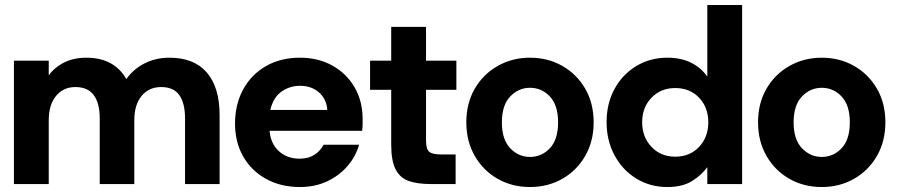

<svg xmlns="http://www.w3.org/2000/svg" viewBox="-20 -740 3606 772"><path d="M36 0V-496H176V-437Q200 -470 238.5 -489Q277 -508 327 -508Q439 -508 488 -422Q516 -462 561 -485Q606 -508 661 -508Q760 -508 811.5 -448.5Q863 -389 863 -277V0H724V-264Q724 -325 701 -357.5Q678 -390 628 -390Q579 -390 549.5 -354.5Q520 -319 520 -256V0H381V-264Q381 -325 357 -357.5Q333 -390 283 -390Q235 -390 205.5 -354.5Q176 -319 176 -256V0Z M1186 12Q1109 12 1050 -20.5Q991 -53 958 -110.5Q925 -168 925 -243Q925 -320 957.5 -380Q990 -440 1049 -474Q1108 -508 1186 -508Q1260 -508 1317 -476Q1374 -444 1406 -388.5Q1438 -333 1438 -262Q1438 -252 1438 -239.5Q1438 -227 1436 -214H1064Q1068 -163 1101 -132.5Q1134 -102 1185 -102Q1220 -102 1244 -117.5Q1268 -133 1281 -158H1424Q1410 -110 1376.5 -71.5Q1343 -33 1294.5 -10.5Q1246 12 1186 12ZM1187 -395Q1144 -395 1111 -371Q1078 -347 1067 -298H1296Q1293 -342 1262.5 -368.5Q1232 -395 1187 -395Z M1712 0Q1660 0 1624.5 -12Q1589 -24 1571 -58.5Q1553 -93 1553 -158V-379H1468V-496H1553V-632H1693V-496H1815V-379H1693V-175Q1693 -141 1705.5 -130Q1718 -119 1753 -119H1812V0Z M2111 12Q2039 12 1981 -21Q1923 -54 1889 -113Q1855 -172 1855 -248Q1855 -325 1889 -383.5Q1923 -442 1981.5 -475Q2040 -508 2111 -508Q2183 -508 2241 -475Q2299 -442 2333 -383.5Q2367 -325 2367 -248Q2367 -172 2333 -113Q2299 -54 2241 -21Q2183 12 2111 12ZM2111 -109Q2158 -109 2191 -144Q2224 -179 2224 -248Q2224 -317 2191 -352Q2158 -387 2111 -387Q2065 -387 2031.5 -352Q1998 -317 1998 -248Q1998 -179 2031.5 -144Q2065 -109 2111 -109Z M2663 12Q2594 12 2538.5 -22Q2483 -56 2451 -115.5Q2419 -175 2419 -249Q2419 -324 2451 -382.5Q2483 -441 2538.5 -474.5Q2594 -508 2663 -508Q2718 -508 2758.5 -488Q2799 -468 2824 -432V-720H2964V0H2824V-68Q2801 -36 2762.5 -12Q2724 12 2663 12ZM2695 -110Q2754 -110 2791 -149.5Q2828 -189 2828 -248Q2828 -308 2791 -347Q2754 -386 2695 -386Q2637 -386 2599.5 -347Q2562 -308 2562 -249Q2562 -189 2599.5 -149.5Q2637 -110 2695 -110Z M3284 12Q3212 12 3154 -21Q3096 -54 3062 -113Q3028 -172 3028 -248Q3028 -325 3062 -383.5Q3096 -442 3154.5 -475Q3213 -508 3284 -508Q3356 -508 3414 -475Q3472 -442 3506 -383.5Q3540 -325 3540 -248Q3540 -172 3506 -113Q3472 -54 3414 -21Q3356 12 3284 12ZM3284 -109Q3331 -109 3364 -144Q3397 -179 3397 -248Q3397 -317 3364 -352Q3331 -387 3284 -387Q3238 -387 3204.5 -352Q3171 -317 3171 -248Q3171 -179 3204.5 -144Q3238 -109 3284 -109Z"/></svg>

Font: Host Grotesk Black
Style: Regular
Weight: 900
Designer: Doğukan Karapınar based on Poppins by Indian Type Foundry, Jonny Pinhorn
Foundry: Element Type
Version: Version 1.000; ttfautohint (v1.8.4.7-5d5b);gftools[0.9.33]